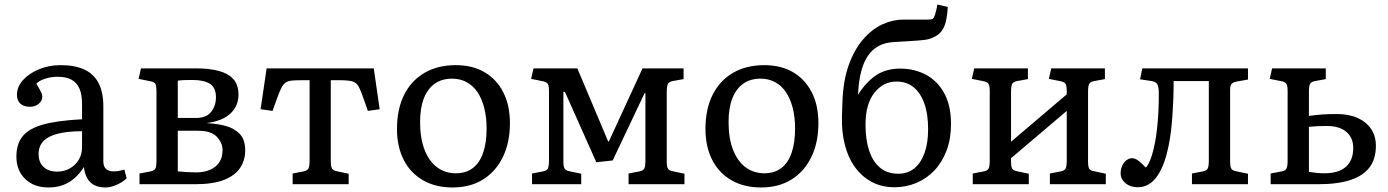

<svg xmlns="http://www.w3.org/2000/svg" viewBox="-20 -806 6074 840"><path d="M191.9 14.2Q128.9 14.2 90.3 -22.9Q51.8 -60.1 51.8 -121.1Q51.8 -176.3 79.3 -210.2Q106.9 -244.1 169.9 -261.5Q232.9 -278.8 338.9 -284.2V-352.1Q338.9 -393.1 327.4 -418.9Q315.9 -444.8 292.5 -457.5Q269 -470.2 231 -470.2Q204.1 -470.2 177.5 -461.7Q150.9 -453.1 139.2 -439.9Q147.9 -424.8 154.1 -413.8Q160.2 -402.8 162.6 -396Q165 -389.2 165 -383.8Q165 -364.7 149.4 -351.8Q133.8 -338.9 110.8 -338.9Q84 -338.9 69.1 -352.5Q54.2 -366.2 54.2 -391.1Q54.2 -426.3 80.6 -455.6Q106.9 -484.9 150.4 -502.9Q193.8 -521 245.1 -521Q308.1 -521 349.6 -501.5Q391.1 -481.9 411.6 -441.9Q432.1 -401.9 432.1 -340.8V-100.1Q432.1 -78.1 443.6 -67.1Q455.1 -56.2 477.1 -56.2Q488.3 -56.2 499 -58.1Q509.8 -60.1 523.9 -64L534.2 -25.9Q516.1 -8.8 490 2.7Q463.9 14.2 441.9 14.2Q398.9 14.2 375.5 -8.3Q352.1 -30.8 347.2 -75.2Q328.1 -45.4 305.2 -25.6Q282.2 -5.9 254.2 4.2Q226.1 14.2 191.9 14.2ZM230 -55.2Q260.7 -55.2 285.4 -69.1Q310.1 -83 324.5 -106.9Q338.9 -130.9 338.9 -161.1V-231.9Q274.9 -231.9 232.4 -220.9Q189.9 -210 169.4 -188Q148.9 -166 148.9 -131.8Q148.9 -95.7 170.9 -75.4Q192.9 -55.2 230 -55.2Z M590.3 0V-46.9L638.7 -56.2Q654.8 -59.1 659.7 -68.6Q664.6 -78.1 664.6 -104V-407.2Q664.6 -428.2 660.6 -437.5Q656.7 -446.8 639.6 -450.2L586.4 -460.9L596.7 -506.8H840.3Q893.6 -506.8 935.1 -496.3Q976.6 -485.8 1000 -460.9Q1023.4 -436 1023.4 -391.1Q1023.4 -343.3 989 -310.1Q954.6 -276.9 886.7 -268.1V-267.1Q929.7 -265.1 967 -255.1Q1004.4 -245.1 1028.6 -220.5Q1052.7 -195.8 1052.7 -147Q1052.7 -106 1031.2 -72.5Q1009.8 -39.1 961.7 -19.5Q913.6 0 831.5 0ZM839.4 -51.8Q871.6 -51.8 897.5 -62.5Q923.3 -73.2 938.5 -94.7Q953.6 -116.2 953.6 -148.9Q953.6 -181.2 928.7 -207.5Q903.8 -233.9 847.7 -233.9H757.8V-56.2Q777.8 -54.2 799.1 -53Q820.3 -51.8 839.4 -51.8ZM757.8 -290H838.4Q883.3 -290 904.1 -317.1Q924.8 -344.2 924.8 -379.9Q924.8 -422.9 898.2 -439.5Q871.6 -456.1 821.8 -456.1Q805.7 -456.1 788.6 -455.6Q771.5 -455.1 757.8 -453.1Z M1260.3 0V-46.9L1308.1 -56.2Q1324.2 -59.1 1329.3 -68.6Q1334.5 -78.1 1334.5 -104V-455.1H1298.3Q1270.5 -455.1 1253.9 -453.1Q1237.3 -451.2 1226.8 -442.6Q1216.3 -434.1 1207.8 -415Q1199.2 -396 1187.5 -362.8L1172.4 -320.8L1120.1 -328.1L1146.5 -506.8H1615.2L1641.1 -328.1L1589.4 -320.8L1573.2 -367.2Q1559.1 -409.2 1548.8 -427.5Q1538.6 -445.8 1520 -450.4Q1501.5 -455.1 1463.4 -455.1H1427.2V-100.1Q1427.2 -78.1 1432.4 -69.1Q1437.5 -60.1 1452.1 -57.1L1505.4 -45.9V0Z M1960 14.2Q1885.7 14.2 1830.8 -17.3Q1775.9 -48.8 1746.3 -106.4Q1716.8 -164.1 1716.8 -242.2Q1716.8 -328.1 1747.8 -390.6Q1778.8 -453.1 1836.9 -487.1Q1895 -521 1974.1 -521Q2047.4 -521 2100.1 -490Q2152.8 -459 2181.9 -402.1Q2210.9 -345.2 2210.9 -267.1Q2210.9 -182.1 2179.9 -118.7Q2148.9 -55.2 2093 -20.5Q2037.1 14.2 1960 14.2ZM1974.1 -47.9Q2018.1 -47.9 2048.1 -70.3Q2078.1 -92.8 2093.5 -137Q2108.9 -181.2 2108.9 -243.2Q2108.9 -293.9 2098.4 -334.5Q2087.9 -375 2068.4 -403.6Q2048.8 -432.1 2020.8 -447Q1992.7 -461.9 1958 -461.9Q1913.1 -461.9 1882.1 -439.9Q1851.1 -418 1834.5 -376Q1817.9 -334 1817.9 -272Q1817.9 -202.1 1836.9 -152.1Q1856 -102.1 1891.1 -75Q1926.3 -47.9 1974.1 -47.9Z M2307.6 0V-46.9L2356 -56.2Q2372.1 -59.1 2377 -68.6Q2381.8 -78.1 2381.8 -104V-407.2Q2381.8 -430.2 2377 -438.5Q2372.1 -446.8 2356.9 -450.2L2303.7 -460.9L2314 -506.8H2505.9L2641.6 -185.1L2645 -189.9L2791 -506.8H2970.7V-460L2922.9 -451.2Q2906.7 -448.2 2901.9 -438.7Q2897 -429.2 2897 -402.8V-100.1Q2897 -78.1 2901.9 -69.1Q2906.7 -60.1 2921.9 -57.1L2974.6 -45.9V0H2730V-46.9L2777.8 -56.2Q2793.9 -59.1 2798.8 -68.6Q2803.7 -78.1 2803.7 -104V-397.9H2799.8L2660.6 -104L2588.9 -96.2L2451.7 -403.8L2444.8 -404.8V-100.1Q2444.8 -78.1 2450 -69.1Q2455.1 -60.1 2469.7 -57.1L2522.9 -45.9V0Z M3309.6 14.2Q3235.4 14.2 3180.4 -17.3Q3125.5 -48.8 3095.9 -106.4Q3066.4 -164.1 3066.4 -242.2Q3066.4 -328.1 3097.4 -390.6Q3128.4 -453.1 3186.5 -487.1Q3244.6 -521 3323.7 -521Q3397 -521 3449.7 -490Q3502.4 -459 3531.5 -402.1Q3560.5 -345.2 3560.5 -267.1Q3560.5 -182.1 3529.5 -118.7Q3498.5 -55.2 3442.6 -20.5Q3386.7 14.2 3309.6 14.2ZM3323.7 -47.9Q3367.7 -47.9 3397.7 -70.3Q3427.7 -92.8 3443.1 -137Q3458.5 -181.2 3458.5 -243.2Q3458.5 -293.9 3448 -334.5Q3437.5 -375 3418 -403.6Q3398.4 -432.1 3370.4 -447Q3342.3 -461.9 3307.6 -461.9Q3262.7 -461.9 3231.7 -439.9Q3200.7 -418 3184.1 -376Q3167.5 -334 3167.5 -272Q3167.5 -202.1 3186.5 -152.1Q3205.6 -102.1 3240.7 -75Q3275.9 -47.9 3323.7 -47.9Z M3893.6 13.2Q3837.4 13.2 3793.9 -10Q3750.5 -33.2 3720.5 -74.7Q3690.4 -116.2 3676 -173.1Q3661.6 -230 3663.6 -297.9L3665.5 -356Q3668.5 -452.1 3692.9 -520.5Q3717.3 -588.9 3755.9 -633.5Q3794.4 -678.2 3839.8 -699.2Q3885.3 -720.2 3931.6 -720.2Q3940.4 -720.2 3950.9 -720.2Q3961.4 -720.2 3981.4 -720.2Q4001.5 -720.2 4036.6 -720.2Q4053.7 -720.2 4059.1 -722.7Q4064.5 -725.1 4067.4 -732.9Q4071.3 -742.7 4075.4 -758.8Q4079.6 -774.9 4080.6 -786.1L4126.5 -775.9Q4124.5 -736.8 4117.4 -709Q4110.4 -681.2 4093.5 -663.1Q4076.7 -645 4042.5 -634.8Q4035.6 -632.8 4023.4 -631.3Q4011.2 -629.9 3993.4 -628.4Q3975.6 -627 3950 -625.5Q3924.3 -624 3891.6 -622.1Q3852.5 -620.1 3824.5 -605Q3796.4 -589.8 3777.3 -562Q3758.3 -534.2 3747.8 -493.7Q3737.3 -453.1 3734.4 -400.9L3733.4 -391.1Q3771.5 -450.2 3814.9 -478Q3858.4 -505.9 3917.5 -505.9Q3980.5 -505.9 4031 -479Q4081.5 -452.1 4111.1 -398.2Q4140.6 -344.2 4140.6 -263.2Q4140.6 -199.2 4121.6 -148.2Q4102.5 -97.2 4068.6 -61Q4034.7 -24.9 3989.5 -5.9Q3944.3 13.2 3893.6 13.2ZM3909.7 -45.9Q3950.7 -45.9 3979.5 -68.8Q4008.3 -91.8 4024.4 -135.5Q4040.5 -179.2 4040.5 -240.2Q4040.5 -307.1 4023.9 -353.5Q4007.3 -399.9 3976.8 -424.6Q3946.3 -449.2 3902.3 -449.2Q3844.2 -449.2 3805.4 -400.1Q3766.6 -351.1 3766.6 -259.8Q3766.6 -194.8 3782.5 -147Q3798.3 -99.1 3830.1 -72.5Q3861.8 -45.9 3909.7 -45.9Z M4235.8 0V-46.9L4284.2 -56.2Q4300.3 -59.1 4305.2 -68.6Q4310.1 -78.1 4310.1 -104V-407.2Q4310.1 -430.2 4305.2 -438.5Q4300.3 -446.8 4285.2 -450.2L4231.9 -460.9L4242.2 -506.8H4477.1V-460L4429.2 -451.2Q4413.1 -448.2 4408.2 -438.7Q4403.3 -429.2 4403.3 -402.8V-186L4647 -393.1V-407.2Q4647 -430.2 4642.1 -438.5Q4637.2 -446.8 4622.1 -450.2L4568.8 -460.9L4579.1 -506.8H4814V-460L4766.1 -451.2Q4750 -448.2 4745.1 -438.7Q4740.2 -429.2 4740.2 -402.8V-100.1Q4740.2 -77.1 4745.1 -68.6Q4750 -60.1 4765.1 -57.1L4817.9 -45.9V0H4573.2V-46.9L4621.1 -56.2Q4637.2 -59.1 4642.1 -68.6Q4647 -78.1 4647 -104V-320.8L4403.3 -113.8V-100.1Q4403.3 -77.1 4408.2 -68.6Q4413.1 -60.1 4428.2 -57.1L4481 -45.9V0Z M4957.5 13.2Q4925.3 13.2 4904.1 -4.4Q4882.8 -22 4882.8 -47.9Q4882.8 -65.9 4889.6 -81.1Q4896.5 -96.2 4908.2 -105Q4919.9 -113.8 4932.6 -113.8Q4944.8 -113.8 4957.8 -105Q4970.7 -96.2 4992.7 -73.2Q5000.5 -80.1 5007.1 -94Q5013.7 -107.9 5020.5 -129.9Q5027.3 -152.8 5033 -181.9Q5038.6 -210.9 5042.2 -244.4Q5045.9 -277.8 5047.9 -315.4Q5049.8 -353 5049.8 -395Q5049.8 -424.8 5043.7 -436.5Q5037.6 -448.2 5019.5 -451.2L4967.8 -459L4977.5 -506.8H5439.9V-458L5390.6 -449.2Q5374.5 -446.3 5368.2 -438.7Q5361.8 -431.2 5361.8 -414.1V-100.1Q5361.8 -77.1 5366.7 -68.6Q5371.6 -60.1 5386.7 -57.1L5439.9 -45.9V0H5194.8V-46.9L5242.7 -56.2Q5258.8 -59.1 5263.7 -68.6Q5268.6 -78.1 5268.6 -104V-451.2H5114.7Q5114.7 -412.1 5113.3 -374Q5111.8 -335.9 5109.4 -301Q5106.9 -266.1 5103.3 -235.1Q5099.6 -204.1 5094.7 -179.2Q5085.9 -131.3 5072.8 -95.2Q5059.6 -59.1 5042.7 -35.2Q5025.9 -11.2 5004.6 1Q4983.4 13.2 4957.5 13.2Z M5539.1 0V-46.9L5587.4 -56.2Q5603.5 -59.1 5608.4 -68.6Q5613.3 -78.1 5613.3 -104V-407.2Q5613.3 -430.2 5608.4 -438.5Q5603.5 -446.8 5588.4 -450.2L5535.2 -460.9L5545.4 -506.8H5780.3V-460L5732.4 -451.2Q5716.3 -448.2 5711.4 -438.7Q5706.5 -429.2 5706.5 -402.8V-298.8Q5740.7 -303.7 5767.6 -305.4Q5794.4 -307.1 5828.1 -307.1Q5881.3 -307.1 5919.4 -290Q5957.5 -272.9 5978.5 -241.9Q5999.5 -210.9 5999.5 -168Q5999.5 -110.8 5971.9 -74Q5944.3 -37.1 5888.4 -18.6Q5832.5 0 5746.1 0ZM5774.4 -47.9Q5836.4 -47.9 5868.4 -76.4Q5900.4 -105 5900.4 -158.2Q5900.4 -204.1 5869.9 -229.5Q5839.4 -254.9 5784.2 -254.9Q5759.3 -254.9 5741.2 -253.9Q5723.1 -252.9 5706.5 -251V-54.2Q5723.6 -51.3 5740.5 -49.6Q5757.3 -47.9 5774.4 -47.9Z"/></svg>

Font: Literata
Style: Regular
Weight: 400
Designer: Latin by Veronika Burian and Jose Scaglione. Greek by Irene Vlachou. Cyrillic by Vera Evstafieva.
Foundry: TypeTogether
Version: Version 3.002